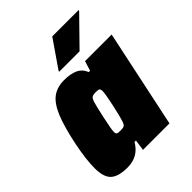

<svg xmlns="http://www.w3.org/2000/svg" viewBox="-203 -823 944 944"><g transform="rotate(-45 268.5 -351.0)"><path d="M13 -104Q13 -165 31 -254Q52 -356 76 -413Q100 -470 132.5 -493.5Q165 -517 213 -517Q257 -517 285.5 -504Q314 -491 327 -459H336L352 -510H537L429 0H245L253 -57H243Q206 8 130 8Q68 8 40.5 -16.5Q13 -41 13 -104ZM273 -172Q281 -196 295 -260.5Q309 -325 309 -344Q309 -358 303.5 -361.5Q298 -365 281 -365Q262 -365 254.5 -359.5Q247 -354 241 -334Q235 -314 222 -255Q206 -182 206 -164Q206 -151 212 -148Q218 -145 235 -145Q253 -145 260 -149.5Q267 -154 273 -172ZM225 -563 226 -568 324 -710H507L506 -705L367 -563Z"/></g></svg>

Font: Saira Semi Condensed Black
Style: Italic
Weight: 900
Width: 4
Italic angle: -12°
Designer: Hector Gatti with collaboration of the Omnibus-Type team
Foundry: Omnibus-Type
Version: Version 1.001; ttfautohint (v1.8)